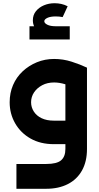

<svg xmlns="http://www.w3.org/2000/svg" viewBox="-20 -895 616 1192"><path d="M82 277V123H267Q333 123 359.5 100Q386 77 386 30V-475H520V30Q520 108 489 163.5Q458 219 401 248Q344 277 267 277ZM314 0Q231 0 169.5 -35Q108 -70 74 -129.5Q40 -189 40 -260Q40 -318 61 -367Q82 -416 120.5 -452Q159 -488 209 -508.5Q259 -529 316 -529Q372 -529 425 -512Q478 -495 520 -475L464 -338Q381 -383 316 -383Q274 -383 242 -366Q210 -349 191.5 -321.5Q173 -294 173 -260Q173 -229 190 -202.5Q207 -176 238.5 -161Q270 -146 314 -146H467V0ZM326 -673Q263 -673 223.5 -697.5Q184 -722 184 -769Q184 -802 203 -825.5Q222 -849 252.5 -862Q283 -875 319 -875Q340 -875 360.5 -870.5Q381 -866 400 -856L369 -789Q360 -791 347.5 -792Q335 -793 326 -793Q293 -793 274 -784Q255 -775 255 -763Q255 -751 274 -741.5Q293 -732 326 -732ZM163 -650V-732H413V-650Z"/></svg>

Font: Alexandria SemiBold
Style: Regular
Weight: 600
Designer: Mohamed Gaber
Foundry: Kief Type Foundry
Version: Version 5.100